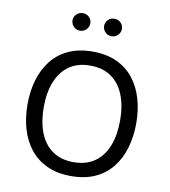

<svg xmlns="http://www.w3.org/2000/svg" viewBox="-95 -966 932 1052"><g transform="rotate(10 371.0 -440.0)"><path d="M371.1 -687Q293.5 -687 236.5 -660.5Q179.4 -634 142.2 -586.5Q105 -539.1 86.7 -476.3Q68.4 -413.6 68.4 -340.6Q68.4 -267.8 86.7 -205Q105 -142.1 142.3 -94.8Q179.7 -47.6 236.7 -21.1Q293.7 5.4 371.1 5.4Q448.5 5.4 505.5 -21.1Q562.5 -47.6 599.6 -94.8Q636.7 -142.1 655 -205Q673.3 -267.8 673.3 -340.6Q673.3 -413.6 655.2 -476.3Q637 -539.1 599.9 -586.5Q562.7 -634 505.7 -660.5Q448.7 -687 371.1 -687ZM371.1 -609.1Q441.4 -609.1 488.6 -575.7Q535.9 -542.2 559.7 -481.9Q583.5 -421.6 583.5 -340.6Q583.5 -259.5 559.8 -199.2Q536.1 -138.9 489 -105.5Q441.9 -72 371.1 -72Q300.5 -72 253.3 -105.5Q206.1 -138.9 182.4 -199.2Q158.7 -259.5 158.7 -340.6Q158.7 -421.6 182.5 -481.9Q206.3 -542.2 253.5 -575.7Q300.8 -609.1 371.1 -609.1ZM231.4 -836.9Q231.4 -816.9 245.8 -802.2Q260.3 -787.6 281 -787.6Q302 -787.6 316.2 -802.2Q330.3 -816.9 330.3 -836.9Q330.3 -856.9 316.2 -871Q302 -885 281 -885Q260.3 -885 245.8 -871Q231.4 -856.9 231.4 -836.9ZM407.2 -836.9Q407.2 -816.9 421.5 -802.2Q435.8 -787.6 456.5 -787.6Q477.5 -787.6 491.8 -802.2Q506.1 -816.9 506.1 -836.9Q506.1 -856.9 491.8 -871Q477.5 -885 456.5 -885Q435.8 -885 421.5 -871Q407.2 -856.9 407.2 -836.9Z"/></g></svg>

Font: Estedad-FD-VF Thin
Style: Regular
Weight: 100
Designer: Amin Abedi
Version: Version 5.0